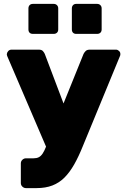

<svg xmlns="http://www.w3.org/2000/svg" viewBox="-20 -775 652 986"><path d="M113 191Q103 191 95 183.5Q87 176 87 165V64Q87 53 95 45.5Q103 38 113 38H152Q168 38 179 32.5Q190 27 199 13.5Q208 0 217 -23L409 -498Q413 -506 420 -513Q427 -520 441 -520H576Q584 -520 591 -513.5Q598 -507 598 -499Q598 -497 598 -494Q598 -491 596 -487L406 -26Q384 29 361 69.5Q338 110 311 137Q284 164 249 177.5Q214 191 168 191ZM222 -9 17 -487Q15 -493 15 -497Q16 -506 22.5 -513Q29 -520 39 -520H180Q194 -520 200.5 -512.5Q207 -505 210 -498L344 -144ZM371 -601Q361 -601 355 -607Q349 -613 349 -624V-732Q349 -742 355 -748.5Q361 -755 371 -755H479Q489 -755 495.5 -748.5Q502 -742 502 -732V-624Q502 -613 495.5 -607Q489 -601 479 -601ZM149 -601Q138 -601 132 -607Q126 -613 126 -624V-732Q126 -742 132 -748.5Q138 -755 149 -755H256Q266 -755 272.5 -748.5Q279 -742 279 -732V-624Q279 -613 272.5 -607Q266 -601 256 -601Z"/></svg>

Font: Rubik ExtraBold
Style: Regular
Weight: 800
Designer: Hubert and Fischer
Foundry: Hubert and Fischer
Version: Version 2.300;gftools[0.9.30]